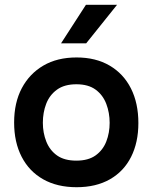

<svg xmlns="http://www.w3.org/2000/svg" viewBox="-20 -775 637 802"><path d="M300 7Q219 7 160.5 -26Q102 -59 70.5 -120Q39 -181 39 -263Q39 -346 71 -406.5Q103 -467 161 -501Q219 -535 300 -535Q380 -535 438 -501Q496 -467 527 -405.5Q558 -344 558 -261Q558 -180 527.5 -119.5Q497 -59 439 -26Q381 7 300 7ZM299 -104Q349 -104 379.5 -126Q410 -148 424 -184Q438 -220 438 -262Q438 -304 424 -341Q410 -378 379.5 -400.5Q349 -423 299 -423Q249 -423 218 -400.5Q187 -378 173 -341.5Q159 -305 159 -262Q159 -220 173.5 -183.5Q188 -147 218.5 -125.5Q249 -104 299 -104ZM235 -594 339 -755H469L340 -594Z"/></svg>

Font: Onest SemiBold
Style: Regular
Weight: 600
Designer: Dmitri Voloshin, Andrey Kudryavtsev
Foundry: Dmitri Voloshin, Andrey Kudryavtsev
Version: Version 1.000;gftools[0.9.33]